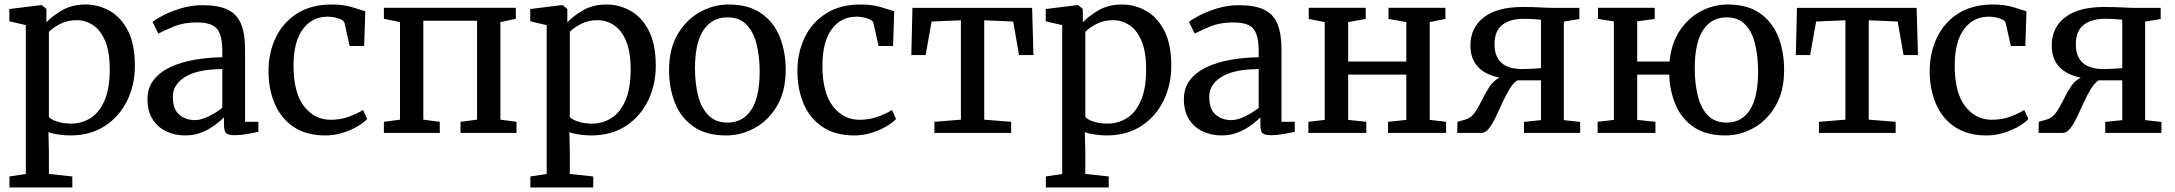

<svg xmlns="http://www.w3.org/2000/svg" viewBox="-20 -590 9650 852"><path d="M578.5 -297.5Q578.5 -213 544 -142.8Q509.5 -72.5 445.2 -30.8Q381 11 291.5 11Q267.5 11 239.8 7Q212 3 195 -3.5L197 80.5V182L301 193V242H22V193L94.5 182V-478.5L21.5 -495.5V-550L163.5 -567.5H165.5L186 -550V-491Q211 -518 255.2 -544Q299.5 -570 360 -570Q416.5 -570 466.5 -542Q516.5 -514 547.5 -454Q578.5 -394 578.5 -297.5ZM319.5 -500.5Q278 -500.5 245.2 -483Q212.5 -465.5 197 -448.5V-71.5Q204.5 -60.5 232 -51Q259.5 -41.5 295.5 -41.5Q343 -41.5 382 -66.2Q421 -91 444 -144.2Q467 -197.5 467 -282.5Q467 -359.5 447 -407.5Q427 -455.5 393.5 -478Q360 -500.5 319.5 -500.5Z M634.5 -150Q634.5 -200.5 662 -235.5Q689.5 -270.5 736.5 -292.5Q783.5 -314.5 843 -324.8Q902.5 -335 966.5 -336V-364.5Q966.5 -432 943.8 -461.2Q921 -490.5 852.5 -490.5Q794.5 -490.5 750.5 -472Q706.5 -453.5 682.5 -441L657 -493Q667 -502 700.2 -519.8Q733.5 -537.5 780.5 -552.2Q827.5 -567 879 -567Q949 -567 990.2 -547.2Q1031.5 -527.5 1049.5 -484.2Q1067.5 -441 1067.5 -370.5V-49.5H1126.5V-5Q1109.5 -1 1078.2 4.5Q1047 10 1022 10Q995.5 10 984.8 2Q974 -6 974 -36V-69Q961.5 -56.5 937 -37.5Q912.5 -18.5 878.2 -3.8Q844 11 802 11Q757 11 719 -6.5Q681 -24 657.8 -59.8Q634.5 -95.5 634.5 -150ZM845.5 -57Q872 -57 906.2 -73.8Q940.5 -90.5 966.5 -111.5V-283.5Q854 -282.5 800.5 -248.2Q747 -214 747 -161.5Q747 -106 775 -81.5Q803 -57 845.5 -57Z M1171.5 -272Q1171 -354 1203 -421.8Q1235 -489.5 1297.8 -529.8Q1360.5 -570 1452 -570Q1503 -570 1541.5 -558.5Q1580 -547 1601 -540L1596 -386H1531.5L1509 -487.5Q1506.5 -500 1482.5 -508Q1458.5 -516 1433.5 -516Q1366 -516 1324.8 -461.8Q1283.5 -407.5 1282.5 -302.5Q1282 -178.5 1329 -118.5Q1376 -58.5 1446.5 -58.5Q1492.5 -58.5 1530.2 -72.8Q1568 -87 1591 -102L1609.5 -62Q1593 -44.5 1564 -27.8Q1535 -11 1498.5 0Q1462 11 1423.5 11Q1339.5 11 1283.5 -26.5Q1227.5 -64 1199.8 -128Q1172 -192 1171.5 -272Z M1683.5 0V-49.5L1755 -59V-492L1683.5 -506.5V-555.5H2269V-506.5L2200.5 -492V-59L2272 -49.5V0H2023.5V-49.5L2097 -59V-498H1858.5V-59L1931.5 -49.5V0Z M2890 -297.5Q2890 -213 2855.5 -142.8Q2821 -72.5 2756.8 -30.8Q2692.5 11 2603 11Q2579 11 2551.2 7Q2523.5 3 2506.5 -3.5L2508.5 80.5V182L2612.5 193V242H2333.5V193L2406 182V-478.5L2333 -495.5V-550L2475 -567.5H2477L2497.5 -550V-491Q2522.5 -518 2566.8 -544Q2611 -570 2671.5 -570Q2728 -570 2778 -542Q2828 -514 2859 -454Q2890 -394 2890 -297.5ZM2631 -500.5Q2589.5 -500.5 2556.8 -483Q2524 -465.5 2508.5 -448.5V-71.5Q2516 -60.5 2543.5 -51Q2571 -41.5 2607 -41.5Q2654.5 -41.5 2693.5 -66.2Q2732.5 -91 2755.5 -144.2Q2778.5 -197.5 2778.5 -282.5Q2778.5 -359.5 2758.5 -407.5Q2738.5 -455.5 2705 -478Q2671.5 -500.5 2631 -500.5Z M2949 -279.5Q2949 -373 2987 -437.8Q3025 -502.5 3085.5 -536.2Q3146 -570 3213 -570Q3301 -570 3357 -531.5Q3413 -493 3439.8 -427.2Q3466.5 -361.5 3466.5 -279.5Q3466.5 -185.5 3428.5 -120.8Q3390.5 -56 3330 -22.5Q3269.5 11 3202 11Q3114.5 11 3058.5 -27.5Q3002.5 -66 2975.8 -131.8Q2949 -197.5 2949 -279.5ZM3208.5 -46Q3276 -46 3313.5 -102.2Q3351 -158.5 3351 -272Q3351 -340.5 3337 -395.2Q3323 -450 3291.8 -481.5Q3260.5 -513 3208.5 -513Q3140 -513 3102 -457Q3064 -401 3064 -287Q3064 -217.5 3078.5 -163Q3093 -108.5 3124.8 -77.2Q3156.5 -46 3208.5 -46Z M3518.5 -272Q3518 -354 3550 -421.8Q3582 -489.5 3644.8 -529.8Q3707.5 -570 3799 -570Q3850 -570 3888.5 -558.5Q3927 -547 3948 -540L3943 -386H3878.5L3856 -487.5Q3853.5 -500 3829.5 -508Q3805.5 -516 3780.5 -516Q3713 -516 3671.8 -461.8Q3630.5 -407.5 3629.5 -302.5Q3629 -178.5 3676 -118.5Q3723 -58.5 3793.5 -58.5Q3839.5 -58.5 3877.2 -72.8Q3915 -87 3938 -102L3956.5 -62Q3940 -44.5 3911 -27.8Q3882 -11 3845.5 0Q3809 11 3770.5 11Q3686.5 11 3630.5 -26.5Q3574.5 -64 3546.8 -128Q3519 -192 3518.5 -272Z M4126.5 0V-49.5L4244 -59V-500L4114 -494.5L4087.5 -345.5H4024L4029 -555H4560L4566 -345.5H4502L4476 -494.5L4347.5 -500V-59L4467 -49.5V0Z M5177.5 -297.5Q5177.5 -213 5143 -142.8Q5108.5 -72.5 5044.2 -30.8Q4980 11 4890.5 11Q4866.5 11 4838.8 7Q4811 3 4794 -3.5L4796 80.5V182L4900 193V242H4621V193L4693.5 182V-478.5L4620.5 -495.5V-550L4762.5 -567.5H4764.5L4785 -550V-491Q4810 -518 4854.2 -544Q4898.5 -570 4959 -570Q5015.5 -570 5065.5 -542Q5115.5 -514 5146.5 -454Q5177.5 -394 5177.5 -297.5ZM4918.5 -500.5Q4877 -500.5 4844.2 -483Q4811.5 -465.5 4796 -448.5V-71.5Q4803.5 -60.5 4831 -51Q4858.5 -41.5 4894.5 -41.5Q4942 -41.5 4981 -66.2Q5020 -91 5043 -144.2Q5066 -197.5 5066 -282.5Q5066 -359.5 5046 -407.5Q5026 -455.5 4992.5 -478Q4959 -500.5 4918.5 -500.5Z M5233.5 -150Q5233.5 -200.5 5261 -235.5Q5288.5 -270.5 5335.5 -292.5Q5382.5 -314.5 5442 -324.8Q5501.5 -335 5565.5 -336V-364.5Q5565.5 -432 5542.8 -461.2Q5520 -490.5 5451.5 -490.5Q5393.5 -490.5 5349.5 -472Q5305.5 -453.5 5281.5 -441L5256 -493Q5266 -502 5299.2 -519.8Q5332.5 -537.5 5379.5 -552.2Q5426.5 -567 5478 -567Q5548 -567 5589.2 -547.2Q5630.5 -527.5 5648.5 -484.2Q5666.5 -441 5666.5 -370.5V-49.5H5725.5V-5Q5708.5 -1 5677.2 4.5Q5646 10 5621 10Q5594.5 10 5583.8 2Q5573 -6 5573 -36V-69Q5560.5 -56.5 5536 -37.5Q5511.5 -18.5 5477.2 -3.8Q5443 11 5401 11Q5356 11 5318 -6.5Q5280 -24 5256.8 -59.8Q5233.5 -95.5 5233.5 -150ZM5444.5 -57Q5471 -57 5505.2 -73.8Q5539.5 -90.5 5565.5 -111.5V-283.5Q5453 -282.5 5399.5 -248.2Q5346 -214 5346 -161.5Q5346 -106 5374 -81.5Q5402 -57 5444.5 -57Z M5786 0V-49.5L5858.5 -58V-492L5787.5 -506V-555.5H6040.5V-506L5962.5 -492V-317H6220.5V-492L6141.5 -506V-555.5H6394V-506L6324.5 -492V-58L6397 -49.5V0H6139.5V-49.5L6220.5 -58V-259H5962.5V-58L6043 -49.5V0Z M6446.5 0 6447.5 -49.5 6482.5 -59.5Q6507.5 -66.5 6524.5 -90.8Q6541.5 -115 6556.2 -145.8Q6571 -176.5 6589 -204.2Q6607 -232 6634 -245.5Q6505 -272 6505 -388.5Q6505 -466.5 6564 -512.8Q6623 -559 6738 -559Q6780 -559 6818 -557Q6856 -555 6882.5 -555H6988.5V-505.5L6919.5 -494V-57L6992 -49V0H6742.5V-49L6818 -57V-233.5H6713Q6694 -221 6677.8 -193.8Q6661.5 -166.5 6646.5 -133.5Q6631.5 -100.5 6617 -70Q6602.5 -39.5 6587 -19.8Q6571.5 0 6553 0ZM6736 -283.5Q6753 -283.5 6778.8 -284.8Q6804.5 -286 6818 -287.5V-502.5Q6804.5 -504 6784.8 -505.2Q6765 -506.5 6739 -506.5Q6682.5 -506.5 6647.2 -480Q6612 -453.5 6612 -393.5Q6612 -283.5 6736 -283.5Z M7635.5 11Q7552.5 11 7498.5 -24.5Q7444.5 -60 7417.2 -121.2Q7390 -182.5 7387 -259H7245V-58L7326 -49.5V0H7069.5V-49.5L7141.5 -58V-495L7071 -506V-555.5H7323V-506L7245 -495V-317H7388.5Q7396.5 -398.5 7434.5 -455Q7472.5 -511.5 7528.8 -540.8Q7585 -570 7646.5 -570Q7734 -570 7789.2 -531.5Q7844.5 -493 7870.8 -427.2Q7897 -361.5 7897 -279.5Q7897 -185.5 7859.5 -120.8Q7822 -56 7762.2 -22.5Q7702.5 11 7635.5 11ZM7642 -46Q7709 -46 7745.2 -102.5Q7781.5 -159 7781.5 -272Q7781.5 -340.5 7768.2 -395Q7755 -449.5 7724.2 -481.2Q7693.5 -513 7642 -513Q7574.5 -513 7537.5 -456.8Q7500.5 -400.5 7500.5 -287Q7500.5 -217.5 7514.5 -163Q7528.5 -108.5 7559.5 -77.2Q7590.5 -46 7642 -46Z M8051.5 0V-49.5L8169 -59V-500L8039 -494.5L8012.5 -345.5H7949L7954 -555H8485L8491 -345.5H8427L8401 -494.5L8272.5 -500V-59L8392 -49.5V0Z M8543 -272Q8542.5 -354 8574.5 -421.8Q8606.5 -489.5 8669.2 -529.8Q8732 -570 8823.5 -570Q8874.5 -570 8913 -558.5Q8951.5 -547 8972.5 -540L8967.5 -386H8903L8880.5 -487.5Q8878 -500 8854 -508Q8830 -516 8805 -516Q8737.5 -516 8696.2 -461.8Q8655 -407.5 8654 -302.5Q8653.5 -178.5 8700.5 -118.5Q8747.5 -58.5 8818 -58.5Q8864 -58.5 8901.8 -72.8Q8939.5 -87 8962.5 -102L8981 -62Q8964.5 -44.5 8935.5 -27.8Q8906.5 -11 8870 0Q8833.5 11 8795 11Q8711 11 8655 -26.5Q8599 -64 8571.2 -128Q8543.5 -192 8543 -272Z M9026 0 9027 -49.5 9062 -59.5Q9087 -66.5 9104 -90.8Q9121 -115 9135.8 -145.8Q9150.5 -176.5 9168.5 -204.2Q9186.5 -232 9213.5 -245.5Q9084.5 -272 9084.5 -388.5Q9084.5 -466.5 9143.5 -512.8Q9202.5 -559 9317.5 -559Q9359.5 -559 9397.5 -557Q9435.5 -555 9462 -555H9568V-505.5L9499 -494V-57L9571.5 -49V0H9322V-49L9397.5 -57V-233.5H9292.5Q9273.5 -221 9257.2 -193.8Q9241 -166.5 9226 -133.5Q9211 -100.5 9196.5 -70Q9182 -39.5 9166.5 -19.8Q9151 0 9132.5 0ZM9315.5 -283.5Q9332.5 -283.5 9358.2 -284.8Q9384 -286 9397.5 -287.5V-502.5Q9384 -504 9364.2 -505.2Q9344.5 -506.5 9318.5 -506.5Q9262 -506.5 9226.8 -480Q9191.5 -453.5 9191.5 -393.5Q9191.5 -283.5 9315.5 -283.5Z"/></svg>

Font: Merriweather
Style: Regular
Weight: 400
Designer: Eben Sorkin
Foundry: Eben Sorkin
Version: Version 2.100; ttfautohint (v1.7.19-72a1) -l 8 -r 50 -G 200 